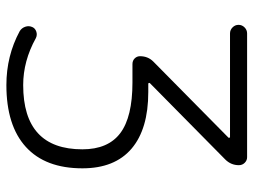

<svg xmlns="http://www.w3.org/2000/svg" viewBox="-115 -679 782 592"><g transform="rotate(90 276.0 -383.0)"><path d="M83 -701.2Q72.3 -701.2 64.5 -709Q56.6 -716.8 56.6 -727.5Q56.6 -738.3 64.5 -746.1Q72.3 -753.9 83 -753.9H464.8Q474.6 -753.9 481.9 -746.6Q489.3 -739.3 489.3 -728.5Q489.3 -704.1 471.7 -686.5L236.3 -454.1Q235.4 -453.1 235.8 -451.2Q236.3 -449.2 238.3 -449.2H263.7Q377.9 -449.2 438.5 -397.5Q499 -345.7 499 -246.1Q499 -131.8 433.1 -71.8Q367.2 -11.7 242.2 -11.7Q152.3 -11.7 76.2 -52.7Q66.4 -58.6 62.5 -69.8Q58.6 -81.1 63.5 -91.8Q67.4 -100.6 77.6 -104Q87.9 -107.4 97.7 -102.5Q168 -63.5 242.2 -63.5Q440.4 -63.5 440.4 -246.1Q440.4 -325.2 390.6 -362.8Q340.8 -400.4 234.4 -400.4H177.7Q167 -400.4 160.2 -407.2Q153.3 -414.1 153.3 -423.8Q153.3 -448.2 169.9 -464.8L404.3 -696.3Q405.3 -697.3 404.8 -699.2Q404.3 -701.2 402.3 -701.2Z"/></g></svg>

Font: Gen Jyuu Gothic P Light
Style: Regular
Weight: 200
Designer: [Source Han Sans]
Ryoko NISHIZUKA  (kana & ideographs); Paul D. Hunt (Latin, Greek & Cyrillic); Wenlong ZHANG  (bopomofo
Version: Version 1.002.20150607